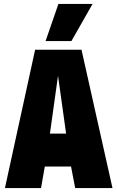

<svg xmlns="http://www.w3.org/2000/svg" viewBox="-20 -953 595 973"><path d="M5 0 158 -701H393L550 0H361L340 -109H207L188 0ZM233 -276H315L274 -569ZM211 -745 276 -933H449L342 -745Z"/></svg>

Font: Georama SemiCondensed ExtraBold
Style: Regular
Weight: 800
Width: 4
Designer: Jean-Baptiste Levee
Foundry: Production Type
Version: Version 1.000